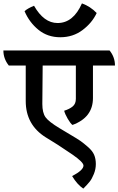

<svg xmlns="http://www.w3.org/2000/svg" viewBox="-63 -916 699 1134"><path d="M429 198Q393 174 363 124Q430 89 430 62Q430 42 365 -3Q302 -46 279.5 -60Q257 -74 237 -86.5Q217 -99 207 -105Q89 -179 89 -319V-529H-11Q-43 -569 -43 -618H584Q616 -579 616 -529H486V-337Q486 -222 365 -178Q353 -187 337 -214.5Q321 -242 316 -262Q348 -272 366.5 -287.5Q385 -303 385 -332V-529H189L187 -302Q187 -250 206 -223.5Q225 -197 290 -158Q306 -148 351 -121.5Q396 -95 413 -83Q430 -71 456.5 -48Q483 -25 493 -1.5Q503 22 503 52.5Q503 83 491.5 111.5Q480 140 467 156.5Q454 173 429 198ZM82 -850Q99 -866 138 -882Q196 -780 277 -780Q370 -780 421 -896Q471 -878 508 -839Q481 -781 424.5 -738.5Q368 -696 293 -696Q218 -696 164 -740Q110 -784 82 -850Z"/></svg>

Font: Karma SemiBold
Style: Regular
Weight: 600
Designer: Joana Correia
Foundry: Indian Type Foundry
Version: Version 1.202;PS 1.0;hotconv 1.0.78;makeotf.lib2.5.61930; tt